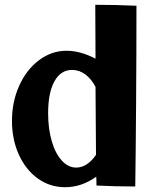

<svg xmlns="http://www.w3.org/2000/svg" viewBox="-20 -777 640 802"><path d="M550 -753Q550 -565 548.5 -349Q547 -133 545 2Q461 2 383 -2Q383 -25 382 -39Q321 5 252 5Q189 5 138.5 -31Q88 -67 59 -130.5Q30 -194 30 -272Q30 -352 60.5 -419.5Q91 -487 143.5 -526Q196 -565 258 -565Q315 -565 379 -532Q378 -618 378 -757Q460 -757 550 -753ZM381 -130Q381 -210 379 -414Q362 -447 336.5 -466Q311 -485 281 -485Q234 -485 207.5 -437.5Q181 -390 181 -304Q181 -240 196 -188Q211 -136 238 -106.5Q265 -77 298 -77Q344 -77 381 -130Z"/></svg>

Font: Otomanopee
Style: Regular
Weight: 400
Designer: Das Ende der Wildnis
Foundry: Gutenberg Labo
Version: Version 3.000